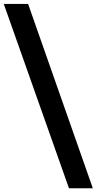

<svg xmlns="http://www.w3.org/2000/svg" viewBox="-44 -832 503 998"><path d="M438.5 146.5H314.5L-24.4 -811.5H102.1Z"/></svg>

Font: Reddit Sans Condensed ExtraBold
Style: Regular
Weight: 800
Designer: Stephen Hutchings
Foundry: Reddit
Version: Version 1.014